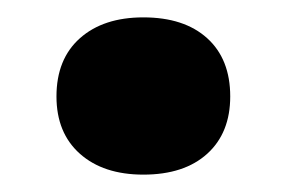

<svg xmlns="http://www.w3.org/2000/svg" viewBox="-20 -192 330 221"><path d="M145 9Q99 9 72 -15Q45 -39 45 -81Q45 -124 72 -148Q99 -172 145 -172Q192 -172 218.5 -148Q245 -124 245 -81Q245 -39 218.5 -15Q192 9 145 9Z"/></svg>

Font: Kantumruy Pro
Style: Bold
Weight: 700
Version: Version 1.002